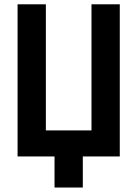

<svg xmlns="http://www.w3.org/2000/svg" viewBox="-20 -713 626 875"><path d="M397 0V-693.4H525.9V0ZM228.5 141.6V-63.5H357.4V141.6ZM60.1 0V-118.7H525.9V0ZM60.1 0V-693.4H189V0Z"/></svg>

Font: Cascadia Mono
Style: Regular
Weight: 400
Monospace: yes
Designer: Aaron Bell
Foundry: Saja Typeworks
Version: Version 2102.003